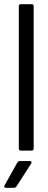

<svg xmlns="http://www.w3.org/2000/svg" viewBox="-43 -720 229 918"><path d="M47 -10V-690Q47 -700 57 -700H108Q118 -700 118 -690V-10Q118 0 108 0H57Q47 0 47 -10ZM-21 166 40 57Q45 50 52 50H100Q106 50 107.5 53.5Q109 57 106 62L36 171Q31 178 24 178H-14Q-20 178 -22 174.5Q-24 171 -21 166Z"/></svg>

Font: Barlow Condensed
Style: Regular
Weight: 400
Width: 3
Designer: Jeremy Tribby
Foundry: Tribby Type
Version: Version 1.500